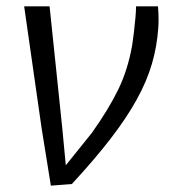

<svg xmlns="http://www.w3.org/2000/svg" viewBox="-20 -577 532 604"><path d="M206 2 140 7 111 -173 56 -557H136L176 -173L187 -57L269 -159Q321 -232 351.8 -295Q382.5 -358 396 -436Q398.5 -451.5 401.2 -474.8Q404 -498 406 -520.8Q408 -543.5 408 -557H477Q478.5 -538.5 478.8 -521Q479 -503.5 478 -490Q474 -431.5 458 -376.5Q442 -321.5 410.2 -264Q378.5 -206.5 328.5 -141.5Q278.5 -76.5 206 2Z"/></svg>

Font: Merriweather Sans Variable Regular
Style: Italic
Weight: 300
Italic angle: -8°
Designer: Eben Sorkin
Foundry: Eben Sorkin
Version: Version 2.001